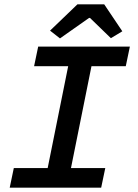

<svg xmlns="http://www.w3.org/2000/svg" viewBox="-20 -870 640 890"><path d="M25 0 44 -91H201L296 -563H138L157 -654H582L563 -563H404L309 -91H468L449 0ZM258 -692 212 -728 339 -850H463L547 -725L494 -693L397 -787H393Z"/></svg>

Font: TypoPRO Source Code Pro
Style: Italic
Weight: 600
Italic angle: -11°
Monospace: yes
Designer: Paul D. Hunt, Teo Tuominen
Foundry: Adobe Systems Incorporated
Version: Version 1.030;PS 1.0;hotconv 1.0.84;makeotf.lib2.5.63406